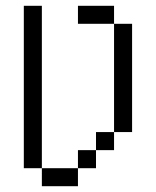

<svg xmlns="http://www.w3.org/2000/svg" viewBox="-20 -645 540 665"><path d="M125 -62.5V0H250V-62.5ZM125 -62.5V-625H62.5V-62.5ZM250 -62.5H312.5V-125H250ZM312.5 -125H375V-187.5H312.5ZM375 -187.5H437.5Q437.5 -187.5 437.5 -562.5H375Q375 -562.5 375 -187.5ZM375 -562.5V-625H250V-562.5Z"/></svg>

Font: BFUnifontExMono
Style: Regular
Weight: 500
Version: Version 15.0.06